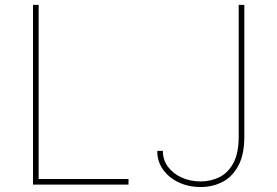

<svg xmlns="http://www.w3.org/2000/svg" viewBox="-20 -747 1122 777"><path d="M113.6 0V-727.3H136.4V-22.7H500V0ZM946 -727.3H968.8V-193.2Q968.4 -119.3 943.7 -74.8Q919 -30.2 879.1 -10.1Q839.1 9.9 792.6 9.9Q742.5 9.9 702.6 -9.2Q662.6 -28.4 639.4 -61.4Q616.1 -94.5 616.5 -136.4H639.2Q638.8 -100.9 659.1 -73Q679.3 -45.1 714.3 -28.9Q749.3 -12.8 792.6 -12.8Q832.4 -12.8 867.4 -29.8Q902.3 -46.9 924 -86.3Q945.7 -125.7 946 -193.2Z"/></svg>

Font: Inter Thin BETA
Style: Regular
Weight: 100
Designer: Rasmus Andersson
Foundry: rsms
Version: Version 3.011;git-f93a4a705